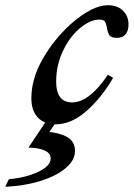

<svg xmlns="http://www.w3.org/2000/svg" viewBox="-108 -468 512 735"><path d="M384 -374Q384 -351 373 -337Q362 -323 340 -323Q318 -323 311 -333Q304 -343 301 -363Q298 -379 293 -386Q288 -393 273 -393Q238 -393 199 -361Q160 -329 133.5 -274Q107 -219 107 -156Q107 -76 168 -76Q234 -76 305 -182L325 -170Q281 -94 223 -43Q165 8 104 8H101L81 37Q133 44 156 61Q179 78 179 110Q179 146 143 176Q107 206 46 225Q-15 244 -88 247L-74 218Q-8 212 39 189.5Q86 167 86 138Q86 119 64 108.5Q42 98 1 97L65 1Q40 -9 26 -32.5Q12 -56 12 -91Q12 -166 55 -241.5Q98 -317 163 -376Q245 -448 305 -448Q342 -448 363 -427Q384 -406 384 -374Z"/></svg>

Font: Ibarra Real Nova SemiBold
Style: Italic
Weight: 600
Italic angle: -22°
Designer: Jose Maria Ribagorda & Octavio Pardo
Foundry: Octavio Pardo
Version: Version 1.014